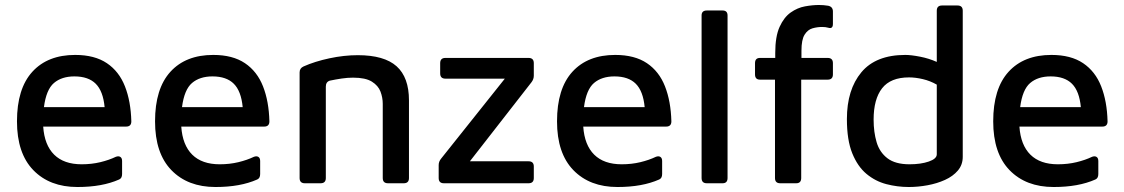

<svg xmlns="http://www.w3.org/2000/svg" viewBox="-20 -734 4503 769"><path d="M290 15Q179 15 113.5 -52.5Q48 -120 48 -248Q48 -379 109.5 -446.5Q171 -514 281 -514Q359 -514 408 -481Q457 -448 480.5 -388Q504 -328 506 -248Q506 -227 485 -227H153Q158 -153 197 -114.5Q236 -76 307 -76Q347 -76 382 -84.5Q417 -93 444 -106Q455 -110 462 -105.5Q469 -101 469 -89V-37Q469 -20 457 -15Q423 0 381.5 7.5Q340 15 290 15ZM278 -428Q227 -428 196 -401.5Q165 -375 156 -305H399Q393 -369 363.5 -398.5Q334 -428 278 -428Z M843 15Q732 15 666.5 -52.5Q601 -120 601 -248Q601 -379 662.5 -446.5Q724 -514 834 -514Q912 -514 961 -481Q1010 -448 1033.5 -388Q1057 -328 1059 -248Q1059 -227 1038 -227H706Q711 -153 750 -114.5Q789 -76 860 -76Q900 -76 935 -84.5Q970 -93 997 -106Q1008 -110 1015 -105.5Q1022 -101 1022 -89V-37Q1022 -20 1010 -15Q976 0 934.5 7.5Q893 15 843 15ZM831 -428Q780 -428 749 -401.5Q718 -375 709 -305H952Q946 -369 916.5 -398.5Q887 -428 831 -428Z M1180 -444Q1180 -461 1196 -468Q1241 -488 1299.5 -500.5Q1358 -513 1413 -513Q1519 -513 1568.5 -468.5Q1618 -424 1618 -332V-21Q1618 0 1597 0H1534Q1513 0 1513 -21V-318Q1513 -343 1504 -367Q1495 -391 1469.5 -407Q1444 -423 1394 -423Q1372 -423 1348.5 -419.5Q1325 -416 1301 -411Q1285 -406 1285 -387V-21Q1285 0 1264 0H1201Q1180 0 1180 -21Z M1758 0Q1737 0 1737 -21V-73Q1737 -87 1747 -99L2002 -419H1764Q1743 -419 1743 -440V-481Q1743 -502 1764 -502H2097Q2118 -502 2118 -481V-431Q2118 -417 2109 -405L1862 -88H2097Q2118 -88 2118 -67V-21Q2118 0 2097 0Z M2453 15Q2342 15 2276.5 -52.5Q2211 -120 2211 -248Q2211 -379 2272.5 -446.5Q2334 -514 2444 -514Q2522 -514 2571 -481Q2620 -448 2643.5 -388Q2667 -328 2669 -248Q2669 -227 2648 -227H2316Q2321 -153 2360 -114.5Q2399 -76 2470 -76Q2510 -76 2545 -84.5Q2580 -93 2607 -106Q2618 -110 2625 -105.5Q2632 -101 2632 -89V-37Q2632 -20 2620 -15Q2586 0 2544.5 7.5Q2503 15 2453 15ZM2441 -428Q2390 -428 2359 -401.5Q2328 -375 2319 -305H2562Q2556 -369 2526.5 -398.5Q2497 -428 2441 -428Z M2894 -21Q2894 0 2874 0H2811Q2790 0 2790 -21V-672Q2790 -692 2811 -692H2874Q2894 -692 2894 -672Z M3105 0Q3084 0 3084 -21V-415H3024Q3004 -415 3004 -436V-481Q3004 -502 3024 -502H3085V-522Q3085 -588 3102.5 -626.5Q3120 -665 3147 -684Q3174 -703 3204 -708.5Q3234 -714 3260 -714Q3279 -714 3297 -711Q3316 -707 3316 -688V-638Q3316 -617 3297 -623Q3287 -626 3273 -626Q3253 -626 3234 -620.5Q3215 -615 3202.5 -595Q3190 -575 3190 -531V-502H3295Q3316 -502 3316 -481V-436Q3316 -415 3295 -415H3189V-21Q3189 0 3169 0Z M3620 15Q3574 15 3530 3.5Q3486 -8 3450.5 -37.5Q3415 -67 3393.5 -120Q3372 -173 3372 -257Q3372 -375 3430 -444.5Q3488 -514 3606 -514Q3629 -514 3665 -507Q3701 -500 3732 -486V-691Q3732 -712 3753 -712H3815Q3836 -712 3836 -691V-106Q3836 -74 3816.5 -51Q3797 -28 3765 -13.5Q3733 1 3695 8Q3657 15 3620 15ZM3623 -76Q3668 -76 3700 -87Q3732 -98 3732 -116V-395Q3706 -410 3676.5 -417Q3647 -424 3621 -424Q3547 -424 3513 -380.5Q3479 -337 3479 -255Q3479 -205 3491 -164.5Q3503 -124 3534.5 -100Q3566 -76 3623 -76Z M4200 15Q4089 15 4023.5 -52.5Q3958 -120 3958 -248Q3958 -379 4019.5 -446.5Q4081 -514 4191 -514Q4269 -514 4318 -481Q4367 -448 4390.5 -388Q4414 -328 4416 -248Q4416 -227 4395 -227H4063Q4068 -153 4107 -114.5Q4146 -76 4217 -76Q4257 -76 4292 -84.5Q4327 -93 4354 -106Q4365 -110 4372 -105.5Q4379 -101 4379 -89V-37Q4379 -20 4367 -15Q4333 0 4291.5 7.5Q4250 15 4200 15ZM4188 -428Q4137 -428 4106 -401.5Q4075 -375 4066 -305H4309Q4303 -369 4273.5 -398.5Q4244 -428 4188 -428Z"/></svg>

Font: Pitagon Sans Medium
Style: Regular
Weight: 500
Designer: Travis Tran
Foundry: Pitagon
Version: Version 1.001; ttfautohint (v1.8.4.7-5d5b);gftools[0.9.26]